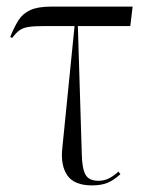

<svg xmlns="http://www.w3.org/2000/svg" viewBox="-20 -556 452 582"><path d="M259 6Q205 6 184 -24.5Q163 -55 169 -108L206 -477H115Q85 -477 67.5 -474.5Q50 -472 39 -464Q28 -456 17 -441L11 -444Q23 -474 36 -494.5Q49 -515 72 -525.5Q95 -536 135 -536H382L375 -477H216L228 -87Q229 -44 239.5 -26Q250 -8 279 -8Q297 -8 312.5 -16.5Q328 -25 339 -36L345 -28Q324 -9 305 -1.5Q286 6 259 6Z"/></svg>

Font: Noto Serif Display Condensed Light
Style: Regular
Weight: 300
Width: 3
Designer: Monotype Design Team
Foundry: Monotype Imaging Inc.
Version: Version 2.009